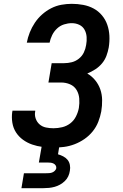

<svg xmlns="http://www.w3.org/2000/svg" viewBox="-20 -763 640 1003"><path d="M259 8Q230 8 202 4.5Q174 1 148 -8Q122 -17 100 -33Q78 -49 63.5 -71.5Q49 -94 44.5 -122Q40 -150 44 -179Q45 -180 45 -181.5Q45 -183 45 -185H164Q164 -184 164 -183.5Q164 -183 164 -182Q160 -162 166.5 -143.5Q173 -125 187 -113Q201 -101 220 -97Q239 -93 259 -93Q282 -93 305 -98.5Q328 -104 347 -118.5Q366 -133 377 -155Q388 -177 392 -199Q396 -224 394 -248.5Q392 -273 380 -293Q368 -313 346 -322.5Q324 -332 299 -332H233L250 -433H315Q335 -433 355 -438Q375 -443 392 -456.5Q409 -470 418 -489Q427 -508 430 -528Q434 -549 432.5 -570Q431 -591 421.5 -608Q412 -625 394 -633.5Q376 -642 355 -642Q335 -642 314.5 -635.5Q294 -629 278 -614Q262 -599 252.5 -579.5Q243 -560 239 -540H120Q125 -567 135.5 -593.5Q146 -620 162 -644Q178 -668 200 -687.5Q222 -707 247.5 -720Q273 -733 300.5 -738Q328 -743 355 -743Q385 -743 414.5 -737.5Q444 -732 469 -718.5Q494 -705 512.5 -683Q531 -661 540.5 -633.5Q550 -606 551.5 -576Q553 -546 548 -515Q544 -493 536 -471.5Q528 -450 513 -432Q498 -414 478 -401Q458 -388 436 -379Q460 -365 477.5 -343.5Q495 -322 504 -296Q513 -270 513.5 -240.5Q514 -211 509 -181Q504 -154 493.5 -127Q483 -100 464.5 -77Q446 -54 421.5 -37Q397 -20 369.5 -9.5Q342 1 314.5 4.5Q287 8 259 8ZM92 220 105 142H220Q228 142 236 141.5Q244 141 251.5 138.5Q259 136 265.5 130Q272 124 274 116Q275 108 271 101.5Q267 95 260 91.5Q253 88 245.5 87Q238 86 229 86H183L198 0H290L283 43Q297 47 310.5 54Q324 61 333 72Q342 83 345 98.5Q348 114 345 129Q343 144 336.5 158Q330 172 318.5 183Q307 194 293.5 201.5Q280 209 265.5 213Q251 217 236.5 218.5Q222 220 207 220Z"/></svg>

Font: Iosevka SS04 Extended
Style: Bold Italic
Weight: 700
Width: 7
Italic angle: -9°
Monospace: yes
Designer: Belleve Invis
Foundry: Belleve Invis
Version: Version 19.0.0; ttfautohint (v1.8.4)